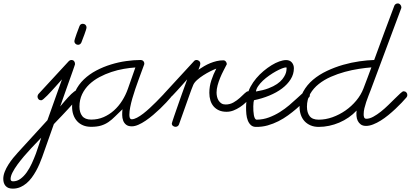

<svg xmlns="http://www.w3.org/2000/svg" viewBox="-270 -746 2443 1142"><path d="M98.6 -273.9Q94.2 -269 84.5 -258.1Q74.7 -247.1 62.5 -233.4Q50.3 -219.7 36.6 -204.8Q22.9 -189.9 10.7 -177.5Q-1.5 -165 -11 -157.2Q-20.5 -149.4 -24.9 -149.4Q-34.7 -149.4 -40.8 -155.8Q-46.9 -162.1 -46.9 -171.9Q-46.9 -174.8 -45.4 -179.2Q-43.9 -183.6 -42 -186L139.2 -382.3Q146 -389.2 153.8 -389.2Q165.5 -389.2 170.9 -382.1Q176.3 -375 176.3 -364.3Q176.3 -363.8 172.9 -353.5Q169.4 -343.3 163.6 -326.4Q157.7 -309.6 150.1 -288.3Q142.6 -267.1 134.5 -244.6Q126.5 -222.2 118.7 -200Q110.8 -177.7 104.5 -159.7Q98.1 -141.6 93.8 -128.9Q89.4 -116.2 87.9 -112.8Q91.8 -117.2 99.1 -126Q106.4 -134.8 115.5 -145.3Q124.5 -155.8 134.5 -166.7Q144.5 -177.7 154.1 -186.8Q163.6 -195.8 171.6 -201.7Q179.7 -207.5 185.1 -207.5Q194.3 -207.5 200.2 -200.7Q206.1 -193.8 206.1 -185.1Q206.1 -180.7 195.8 -167.2Q185.5 -153.8 169.9 -136Q154.3 -118.2 135.5 -97.9Q116.7 -77.6 99.4 -59.3Q82 -41 68.6 -27.1Q55.2 -13.2 50.3 -7.8L-19.5 189.5Q-26.4 208.5 -35.4 229.5Q-44.4 250.5 -55.9 271.2Q-67.4 292 -81.5 311Q-95.7 330.1 -112.8 344.5Q-129.9 358.9 -150.1 367.4Q-170.4 376 -193.8 376Q-222.7 376 -236.6 360.1Q-250.5 344.2 -250.5 317.9Q-250.5 297.4 -241.9 275.6Q-233.4 253.9 -220.2 233.2Q-207 212.4 -191.9 193.8Q-176.8 175.3 -163.6 161.1L12.2 -31.2ZM-24.9 73.2Q-32.2 81.5 -48.6 98.1Q-64.9 114.7 -85.2 136.5Q-105.5 158.2 -127 183.3Q-148.4 208.5 -166.3 232.9Q-184.1 257.3 -195.6 279.8Q-207 302.2 -207 318.4Q-207 332.5 -192.4 332.5Q-168.5 332.5 -148.2 317.6Q-127.9 302.7 -111.1 279.1Q-94.2 255.4 -80.8 226.1Q-67.4 196.8 -56.6 168Q-45.9 139.2 -38.1 113.8Q-30.3 88.4 -24.9 73.2ZM222.7 -604.5Q231.9 -604.5 238.3 -598.4Q244.6 -592.3 244.6 -583Q244.6 -578.1 240.7 -565.9Q236.8 -553.7 231.7 -539.8Q226.6 -525.9 221.4 -512.9Q216.3 -500 214.4 -494.1Q211.9 -487.8 206.5 -483.6Q201.2 -479.5 194.3 -479.5Q185.5 -479.5 179 -485.6Q172.4 -491.7 172.4 -500.5Q172.4 -504.9 176.3 -517.3Q180.2 -529.8 185.3 -544.2Q190.4 -558.6 195.6 -571.8Q200.7 -585 202.6 -590.3Q208 -604.5 222.7 -604.5Z M458.5 -96.2Q433.6 -72.8 414.6 -53.5Q395.5 -34.2 375.7 -20.5Q356 -6.8 331.8 0.7Q307.6 8.3 272.5 8.3Q245.1 8.3 224.1 -0.5Q203.1 -9.3 188.5 -25.4Q173.8 -41.5 166.3 -63.5Q158.7 -85.4 158.7 -111.8Q158.7 -162.6 177.7 -202.9Q196.8 -243.2 229 -273.9Q261.2 -304.7 303 -326.7Q344.7 -348.6 390.1 -362.5Q435.5 -376.5 481.2 -382.8Q526.9 -389.2 566.9 -389.2Q576.2 -389.2 582.3 -383.1Q588.4 -377 588.4 -367.7Q588.4 -365.2 587.9 -363.5Q587.4 -361.8 586.4 -359.4Q580.6 -343.3 572 -320.3Q563.5 -297.4 554 -271.2Q544.4 -245.1 534.7 -216.6Q524.9 -188 517.1 -160.6Q509.3 -133.3 504.4 -108.2Q499.5 -83 499.5 -63.5Q499.5 -60.1 499.8 -55.4Q500 -50.8 501.5 -46.6Q502.9 -42.5 505.9 -39.6Q508.8 -36.6 513.7 -36.6Q526.9 -36.6 544.7 -45.9Q562.5 -55.2 581.8 -70.1Q601.1 -85 620.8 -103.3Q640.6 -121.6 658.4 -139.4Q676.3 -157.2 690.4 -172.4Q704.6 -187.5 713.4 -196.3Q720.2 -203.1 728.5 -203.1Q738.3 -203.1 744.6 -196.8Q751 -190.4 751 -180.7Q751 -172.9 745.6 -166.5Q735.4 -154.3 719 -136.7Q702.6 -119.1 682.9 -100.1Q663.1 -81.1 640.9 -62.3Q618.7 -43.5 596.4 -28.3Q574.2 -13.2 553 -3.9Q531.7 5.4 514.2 5.4Q492.2 5.4 480 -4.4Q467.8 -14.2 462.4 -29.1Q457 -43.9 456.8 -61.8Q456.5 -79.6 458.5 -96.2ZM535.2 -344.7Q503.4 -342.8 466.6 -336.4Q429.7 -330.1 392.8 -317.9Q356 -305.7 321.5 -287.4Q287.1 -269 260.7 -243.9Q234.4 -218.8 218.5 -185.8Q202.6 -152.8 202.6 -111.8Q202.6 -76.7 219.2 -55.7Q235.8 -34.7 272.5 -34.7Q312 -34.7 345.9 -49.3Q379.9 -64 407.7 -88.9Q435.5 -113.8 456.5 -147Q477.5 -180.2 490.7 -217.8Q502 -249.5 512.9 -281Q523.9 -312.5 535.2 -344.7Z M720.2 -149.4Q711.9 -149.4 704.6 -155.3Q697.3 -161.1 697.3 -170.4Q697.3 -179.2 703.1 -186L883.8 -382.3Q889.6 -389.2 898.9 -389.2Q907.7 -389.2 914.6 -383.1Q921.4 -377 921.4 -367.7Q921.4 -360.4 917 -349.4Q912.6 -338.4 910.2 -331.1Q926.8 -342.3 944.3 -352.5Q961.9 -362.8 980.5 -370.4Q999 -377.9 1018.6 -382.6Q1038.1 -387.2 1058.6 -387.2Q1067.4 -387.2 1073.2 -379.9Q1079.1 -372.6 1079.1 -364.3Q1069.8 -346.2 1059.1 -325.4Q1048.3 -304.7 1039.3 -282.7Q1030.3 -260.7 1024.2 -238.3Q1018.1 -215.8 1018.1 -195.3Q1018.1 -183.1 1021 -170.4Q1023.9 -157.7 1030.5 -147.5Q1037.1 -137.2 1047.1 -130.9Q1057.1 -124.5 1071.8 -124.5Q1097.7 -124.5 1118.9 -136.7Q1140.1 -148.9 1156.5 -163.8Q1172.9 -178.7 1185.3 -190.9Q1197.8 -203.1 1206.1 -203.1Q1215.3 -203.1 1221.2 -195.8Q1227.1 -188.5 1227.1 -180.2Q1227.1 -173.3 1221.2 -166.5Q1208 -151.9 1191.9 -136.5Q1175.8 -121.1 1157.2 -108.9Q1138.7 -96.7 1118.7 -88.9Q1098.6 -81.1 1077.6 -81.1Q1051.8 -81.1 1032.7 -89.6Q1013.7 -98.1 1000.7 -113Q987.8 -127.9 981.4 -148.7Q975.1 -169.4 975.1 -193.8Q975.1 -231.9 987.1 -268.3Q999 -304.7 1016.6 -337.9Q1002 -332.5 981 -322Q960 -311.5 939.5 -298.3Q918.9 -285.2 902.3 -270.3Q885.7 -255.4 879.4 -240.7Q873 -226.6 867.9 -211.7Q862.8 -196.8 857.4 -182.6L794.4 -5.4Q792 1 786.4 4.6Q780.8 8.3 774.4 8.3Q765.6 8.3 758.8 2.9Q752 -2.4 752 -11.7Q752 -13.2 755.6 -24.4Q759.3 -35.6 765.1 -53Q771 -70.3 778.6 -92Q786.1 -113.8 794.2 -136.7Q802.2 -159.7 810.3 -182.4Q818.4 -205.1 825.2 -223.9Q832 -242.7 836.9 -255.9Q841.8 -269 843.3 -273.9Q838.9 -269 829.3 -258.1Q819.8 -247.1 807.4 -233.4Q794.9 -219.7 781.5 -204.8Q768.1 -189.9 755.9 -177.5Q743.7 -165 734.1 -157.2Q724.6 -149.4 720.2 -149.4Z M1240.7 -149.9Q1239.3 -146.5 1238 -136.7Q1236.8 -127 1236.6 -114Q1236.3 -101.1 1237.1 -86.9Q1237.8 -72.8 1240 -61Q1242.2 -49.3 1246.3 -41.7Q1250.5 -34.2 1257.3 -34.2Q1295.4 -34.7 1329.8 -47.6Q1364.3 -60.5 1394.3 -79.3Q1424.3 -98.1 1450 -119.9Q1475.6 -141.6 1495.4 -160.2Q1515.1 -178.7 1529.1 -190.9Q1543 -203.1 1550.3 -203.1Q1558.6 -203.1 1565.9 -197.3Q1573.2 -191.4 1573.2 -182.1Q1573.2 -177.7 1572 -173.6Q1570.8 -169.4 1567.4 -166.5Q1553.2 -154.3 1534.4 -136.5Q1515.6 -118.7 1492.7 -98.9Q1469.7 -79.1 1443.1 -59.8Q1416.5 -40.5 1386.2 -25.1Q1356 -9.8 1322.5 -0.2Q1289.1 9.3 1252.4 8.8Q1233.9 8.8 1222.2 -2Q1210.4 -12.7 1203.9 -29.5Q1197.3 -46.4 1195.3 -67.1Q1193.4 -87.9 1193.6 -108.6Q1193.8 -129.4 1196.3 -147.5Q1198.7 -165.5 1200.7 -177.2Q1206.1 -204.1 1220.2 -230.5Q1234.4 -256.8 1254.2 -280.3Q1273.9 -303.7 1297.6 -323.5Q1321.3 -343.3 1345 -357.9Q1368.7 -372.6 1391.4 -380.6Q1414.1 -388.7 1431.6 -388.7Q1453.6 -388.7 1465.8 -374.5Q1478 -360.4 1478 -339.8Q1478 -305.2 1459 -274.7Q1439.9 -244.1 1407.5 -219.7Q1375 -195.3 1331.8 -177.5Q1288.6 -159.7 1240.7 -149.9ZM1252.4 -201.7Q1296.4 -209 1326.9 -220.7Q1357.4 -232.4 1377.7 -246.3Q1397.9 -260.3 1409.4 -274.9Q1420.9 -289.6 1426.5 -302.2Q1432.1 -314.9 1433.3 -324.7Q1434.6 -334.5 1434.6 -338.4Q1434.6 -339.4 1434.3 -342.3Q1434.1 -345.2 1432.1 -345.2Q1423.3 -345.2 1407 -338.9Q1390.6 -332.5 1371.1 -321.8Q1351.6 -311 1331.1 -296.6Q1310.5 -282.2 1293.7 -266.4Q1276.9 -250.5 1265.4 -233.6Q1253.9 -216.8 1252.4 -201.7Z M2095.7 -725.6Q2104.5 -725.6 2110.8 -718.5Q2117.2 -711.4 2117.2 -703.1Q2117.2 -701.7 2117.2 -699.7Q2117.2 -697.8 2116.2 -696.3L1934.6 -209.5Q1928.7 -194.3 1921.6 -176.3Q1914.6 -158.2 1908.2 -139.4Q1901.9 -120.6 1897.5 -102.3Q1893.1 -84 1893.1 -67.9Q1893.1 -63.5 1893.3 -58.6Q1893.6 -53.7 1895.3 -49.3Q1897 -44.9 1900.1 -42.2Q1903.3 -39.6 1909.2 -39.6Q1928.2 -39.6 1950.4 -51.8Q1972.7 -64 1995.4 -82Q2018.1 -100.1 2039.8 -121.3Q2061.5 -142.6 2079.8 -160.6Q2098.1 -178.7 2111.3 -190.9Q2124.5 -203.1 2130.4 -203.1Q2140.1 -203.1 2146.5 -196.8Q2152.8 -190.4 2152.8 -180.7Q2152.8 -172.9 2147.5 -166.5Q2135.7 -152.8 2118.9 -135Q2102.1 -117.2 2082 -98.4Q2062 -79.6 2039.6 -61.3Q2017.1 -43 1994.4 -28.8Q1971.7 -14.6 1949.2 -5.9Q1926.8 2.9 1907.2 2.9Q1888.2 2.9 1876.2 -5.6Q1864.3 -14.2 1857.9 -27.3Q1851.6 -40.5 1850.3 -56.6Q1849.1 -72.8 1851.1 -88.4Q1829.6 -65.4 1803.5 -47.4Q1777.3 -29.3 1748 -16.8Q1718.8 -4.4 1687.7 2.2Q1656.7 8.8 1625.5 8.8Q1598.6 8.8 1577.4 -0.2Q1556.2 -9.3 1541.5 -25.1Q1526.9 -41 1519.3 -63Q1511.7 -85 1511.7 -111.3Q1511.7 -161.1 1533.7 -201.2Q1555.7 -241.2 1591.8 -271.7Q1627.9 -302.2 1674.6 -324.2Q1721.2 -346.2 1770.5 -360.4Q1819.8 -374.5 1867.9 -381.3Q1916 -388.2 1955.6 -389.2Q1984.9 -470.7 2014.9 -550.5Q2044.9 -630.4 2075.2 -711.4Q2077.6 -717.8 2083.3 -721.7Q2088.9 -725.6 2095.7 -725.6ZM1939 -345.2Q1906.2 -342.8 1865 -336.4Q1823.7 -330.1 1781.2 -318.6Q1738.8 -307.1 1698.2 -289.3Q1657.7 -271.5 1626 -246.3Q1594.2 -221.2 1575 -187.7Q1555.7 -154.3 1555.7 -111.3Q1555.7 -76.2 1571.8 -55.2Q1587.9 -34.2 1625.5 -34.2Q1666.5 -34.2 1707.5 -48.8Q1748.5 -63.5 1784.7 -88.6Q1820.8 -113.8 1848.9 -147.5Q1877 -181.2 1891.6 -219.2Q1903.8 -251 1915.5 -282.2Q1927.2 -313.5 1939 -345.2Z"/></svg>

Font: Helvetia Verbundene
Style: Regular
Weight: 400
Designer: Peter Wiegel, original typeface by Carl Albert Fahrenwaldt 1901
Foundry: Peter Wiegel
Version: Version 2.000